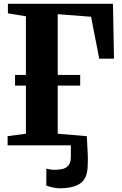

<svg xmlns="http://www.w3.org/2000/svg" viewBox="-20 -763 640 1008"><path d="M294 225.5Q277 225.5 256.5 221Q236 216.5 223 211L223.5 122Q234 125.5 246.5 127Q259 128.5 265 128.5Q288 128.5 307.8 124.2Q327.5 120 339.8 105Q352 90 352 59.5V0H20V-48L116 -61V-313.5H59V-369.5H116V-677.5L21.5 -693V-743H573L578.5 -455H501L458 -675L283 -688.5V-369.5H401V-313.5H283V-61L436 -48Q436 -34 437.8 -8.2Q439.5 17.5 440.8 49.8Q442 82 440 116Q436.5 178 398.5 201.8Q360.5 225.5 294 225.5Z"/></svg>

Font: Merriweather 60pt ExtraBold
Style: Regular
Weight: 800
Version: Version 2.100